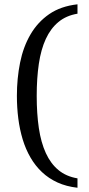

<svg xmlns="http://www.w3.org/2000/svg" viewBox="-20 -737 416 899"><path d="M342.8 142.1Q290.5 136.2 249.3 117.4Q208 98.6 176.5 68.8Q145 39.1 122.6 0.2Q100.1 -38.6 86.2 -84.5Q72.3 -130.4 65.7 -181.9Q59.1 -233.4 59.1 -288.1Q59.1 -369.6 74 -443.6Q88.9 -517.6 122.6 -575.4Q156.2 -633.3 210.2 -670.7Q264.2 -708 342.8 -716.8V-672.9Q290 -664.1 253.7 -634Q217.3 -604 194.6 -554.9Q171.9 -505.9 161.9 -438.5Q151.9 -371.1 151.9 -288.1Q151.9 -204.6 161.9 -137.2Q171.9 -69.8 194.6 -20.3Q217.3 29.3 253.7 59.3Q290 89.4 342.8 98.1Z"/></svg>

Font: BabelStone Ogham Bound
Style: Regular
Weight: 400
Designer: Andrew West
Foundry: BabelStone
Version: Version 2.02 March 14, 2022